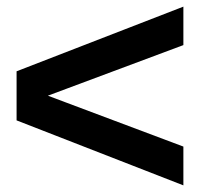

<svg xmlns="http://www.w3.org/2000/svg" viewBox="-20 -536 600 579"><path d="M533 23 30 -173V-321L533 -516V-400L67 -226V-269L533 -94Z"/></svg>

Font: Hanken Grotesk ExtraBold
Style: Italic
Weight: 800
Italic angle: -8°
Designer: Alfredo Marco Pradil
Foundry: Hanken Design Co.
Version: Version 3.013